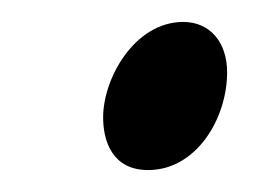

<svg xmlns="http://www.w3.org/2000/svg" viewBox="-20 -490 240 175"><path d="M147 -470C103 -470 74 -419 74 -383C74 -362 82 -335 115 -335C159 -335 187 -382 187 -424C187 -452 171 -470 147 -470Z"/></svg>

Font: Temporarium
Style: Italic
Weight: 400
Italic angle: -7°
Version: Version 1.1